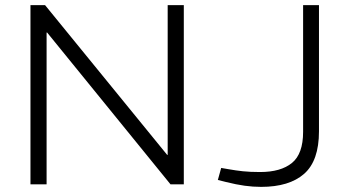

<svg xmlns="http://www.w3.org/2000/svg" viewBox="-20 -720 1350 750"><path d="M99 0V-700H156L633 -115H635V-700H698V0H646L164 -593H162V0ZM1000 10Q968 10 935.5 5.5Q903 1 863 -9L831 -17L844 -64L873 -59Q901 -54 929 -51Q957 -48 996 -48Q1077 -48 1120.5 -83.5Q1164 -119 1164 -205V-700H1226V-207Q1226 -92 1168 -41Q1110 10 1000 10Z"/></svg>

Font: REM ExtraLight
Style: Regular
Weight: 250
Designer: Octavio Pardo
Foundry: Ashler Design
Version: Version 1.005;gftools[0.9.28]